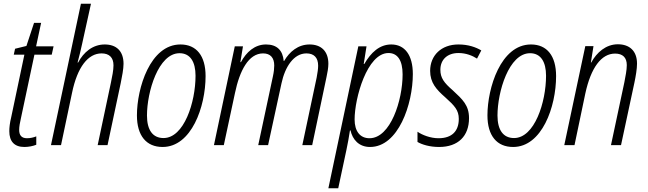

<svg xmlns="http://www.w3.org/2000/svg" viewBox="-20 -780 3482 1032"><path d="M111 10C134 10 158 5 175 -2V-47C160 -41 143 -37 125 -37C95 -37 83 -54 83 -82C83 -99 87 -121 93 -147L165 -486H258L268 -531H174L201 -657H163L122 -533L61 -518L54 -486H111L40 -149C33 -121 30 -94 30 -75C30 -19 58 10 111 10Z M254 0H308L367 -280C396 -421 454 -493 526 -493C567 -493 590 -471 590 -429C590 -402 583 -369 576 -335L505 0H558L629 -334C636 -368 644 -410 644 -437C644 -506 605 -541 543 -541C478 -541 429 -499 400 -444H397C406 -478 415 -513 422 -547L469 -760H415Z M854 10C1009 10 1085 -206 1085 -371C1085 -480 1036 -541 950 -541C787 -541 716 -306 716 -160C716 -50 767 10 854 10ZM859 -38C801 -38 770 -81 770 -159C770 -286 831 -494 945 -494C1003 -494 1031 -447 1031 -373C1031 -230 969 -38 859 -38Z M1130 0H1183L1243 -280C1268 -400 1316 -493 1394 -493C1434 -493 1454 -469 1454 -428C1454 -413 1452 -392 1447 -370L1368 0H1421L1493 -332C1512 -421 1559 -493 1627 -493C1667 -493 1690 -471 1690 -427C1690 -411 1687 -389 1682 -363L1605 0H1658L1735 -366C1740 -389 1745 -416 1745 -437C1745 -506 1705 -541 1644 -541C1582 -541 1536 -502 1507 -452H1505C1500 -509 1469 -541 1410 -541C1349 -541 1304 -500 1275 -446H1272L1286 -531H1242Z M1745 232H1798L1842 26C1849 -6 1856 -46 1861 -79H1864C1875 -30 1909 10 1969 10C2121 10 2199 -220 2199 -382C2199 -485 2155 -541 2083 -541C2020 -541 1974 -498 1938 -436H1935L1950 -531H1906ZM1966 -37C1915 -37 1886 -75 1886 -138C1886 -252 1953 -495 2068 -495C2116 -495 2144 -457 2144 -380C2144 -241 2079 -37 1966 -37Z M2340 10C2443 10 2501 -49 2501 -145C2501 -214 2467 -245 2413 -295C2367 -335 2347 -361 2347 -405C2347 -460 2385 -495 2444 -495C2485 -495 2519 -481 2544 -465L2567 -509C2538 -526 2498 -541 2444 -541C2352 -541 2292 -482 2292 -399C2292 -336 2325 -299 2373 -257C2423 -212 2446 -188 2446 -141C2446 -76 2410 -37 2337 -37C2294 -37 2250 -54 2224 -72V-17C2248 -3 2289 10 2340 10Z M2738 10C2893 10 2969 -206 2969 -371C2969 -480 2920 -541 2834 -541C2671 -541 2600 -306 2600 -160C2600 -50 2651 10 2738 10ZM2743 -38C2685 -38 2654 -81 2654 -159C2654 -286 2715 -494 2829 -494C2887 -494 2915 -447 2915 -373C2915 -230 2853 -38 2743 -38Z M3013 0H3068L3126 -277C3156 -416 3212 -492 3286 -492C3327 -492 3349 -471 3349 -430C3349 -403 3342 -370 3336 -338L3264 0H3318L3390 -336C3397 -369 3404 -410 3404 -438C3404 -507 3363 -542 3301 -542C3237 -542 3187 -498 3158 -444H3156L3170 -532H3126Z"/></svg>

Font: Noto Sans Condensed Light
Style: Italic
Weight: 300
Width: 3
Italic angle: -12°
Designer: Monotype Design Team
Foundry: Monotype Imaging Inc.
Version: Version 2.013